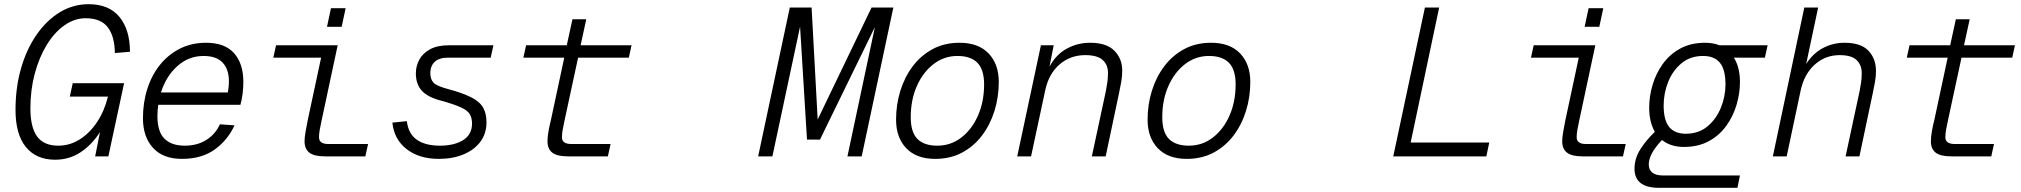

<svg xmlns="http://www.w3.org/2000/svg" viewBox="-20 -746 9640 916"><path d="M243 16Q153 16 103.5 -44.5Q54 -105 54 -222Q54 -327 80 -418.5Q106 -510 153.5 -579Q201 -648 264.5 -687Q328 -726 403 -726Q500 -726 550 -665Q600 -604 600 -499L528 -493Q527 -573 494 -616Q461 -659 389 -659Q335 -659 287 -625Q239 -591 202.5 -531Q166 -471 145.5 -393.5Q125 -316 125 -229Q125 -139 157 -95Q189 -51 258 -51Q313 -51 360.5 -81Q408 -111 443 -163.5Q478 -216 495 -285H313L327 -349H572L497 0H434L457 -116Q419 -56 365 -20Q311 16 243 16Z M848 12Q758 12 710 -40.5Q662 -93 662 -182Q662 -257 683 -322.5Q704 -388 743.5 -437Q783 -486 838.5 -514Q894 -542 963 -542Q1052 -542 1096.5 -492.5Q1141 -443 1141 -354Q1141 -328 1137.5 -299.5Q1134 -271 1127 -246H735Q731 -219 731 -192Q731 -118 764.5 -84.5Q798 -51 861 -51Q921 -51 964.5 -78.5Q1008 -106 1029 -153L1099 -148Q1066 -77 1004 -32.5Q942 12 848 12ZM951 -479Q880 -479 826 -430.5Q772 -382 748 -305H1067Q1069 -316 1070.5 -329Q1072 -342 1072 -359Q1072 -416 1042 -447.5Q1012 -479 951 -479Z M1530 0Q1478 0 1455.5 -18Q1433 -36 1433 -72Q1433 -92 1438 -118.5Q1443 -145 1448 -172L1512 -471H1284L1297 -530H1591L1513 -165Q1508 -143 1505 -124.5Q1502 -106 1502 -91Q1502 -59 1546 -59H1736L1723 0ZM1540 -618 1559 -707H1629L1610 -618Z M2074 12Q1980 12 1920 -34.5Q1860 -81 1852 -161L1921 -168Q1928 -108 1968.5 -79.5Q2009 -51 2079 -51Q2147 -51 2189.5 -77.5Q2232 -104 2232 -157Q2232 -182 2222 -200Q2212 -218 2181.5 -232.5Q2151 -247 2091 -264Q2022 -281 1993 -312.5Q1964 -344 1964 -396Q1964 -430 1980 -460.5Q1996 -491 2031 -510.5Q2066 -530 2122 -530H2334L2321 -471H2119Q2075 -471 2054 -451Q2033 -431 2033 -398Q2033 -370 2046.5 -353.5Q2060 -337 2111 -323Q2186 -303 2227.5 -282Q2269 -261 2285 -232.5Q2301 -204 2301 -163Q2301 -109 2272 -70Q2243 -31 2191.5 -9.5Q2140 12 2074 12Z M2690 0Q2637 0 2614.5 -18Q2592 -36 2592 -72Q2592 -92 2596.5 -118.5Q2601 -145 2608 -172L2672 -471H2477L2490 -530H2684L2711 -654H2777L2750 -530H2993L2980 -471H2738L2672 -165Q2667 -143 2664 -124.5Q2661 -106 2661 -91Q2661 -59 2706 -59H2893L2880 0Z M3830 -80 3797 -619 3665 0H3597L3748 -710H3852L3881 -176L4138 -710H4242L4091 0H4023L4154 -617L3892 -80Z M4442 12Q4352 12 4303.5 -39Q4255 -90 4255 -175Q4255 -247 4275.5 -313Q4296 -379 4335 -430.5Q4374 -482 4430 -512Q4486 -542 4558 -542Q4648 -542 4696.5 -491Q4745 -440 4745 -355Q4745 -283 4724.5 -217Q4704 -151 4665 -99.5Q4626 -48 4570 -18Q4514 12 4442 12ZM4452 -51Q4516 -51 4566.5 -90Q4617 -129 4646 -195Q4675 -261 4675 -343Q4675 -414 4643 -446.5Q4611 -479 4548 -479Q4484 -479 4433.5 -440Q4383 -401 4354 -335Q4325 -269 4325 -187Q4325 -115 4357 -83Q4389 -51 4452 -51Z M4833 0 4946 -530H5007L4987 -428Q5018 -486 5069.5 -514Q5121 -542 5181 -542Q5259 -542 5296.5 -504Q5334 -466 5334 -409Q5334 -382 5329 -354Q5324 -326 5319 -303L5255 0H5189L5256 -312Q5260 -333 5263 -353.5Q5266 -374 5266 -399Q5266 -437 5240.5 -460Q5215 -483 5157 -483Q5087 -483 5035.5 -439Q4984 -395 4967 -317L4899 0Z M5642 12Q5552 12 5503.5 -39Q5455 -90 5455 -175Q5455 -247 5475.5 -313Q5496 -379 5535 -430.5Q5574 -482 5630 -512Q5686 -542 5758 -542Q5848 -542 5896.5 -491Q5945 -440 5945 -355Q5945 -283 5924.5 -217Q5904 -151 5865 -99.5Q5826 -48 5770 -18Q5714 12 5642 12ZM5652 -51Q5716 -51 5766.5 -90Q5817 -129 5846 -195Q5875 -261 5875 -343Q5875 -414 5843 -446.5Q5811 -479 5748 -479Q5684 -479 5633.5 -440Q5583 -401 5554 -335Q5525 -269 5525 -187Q5525 -115 5557 -83Q5589 -51 5652 -51Z M6627 0 6778 -710H6846L6710 -66H7085L7071 0Z M7530 0Q7478 0 7455.5 -18Q7433 -36 7433 -72Q7433 -92 7438 -118.5Q7443 -145 7448 -172L7512 -471H7284L7297 -530H7591L7513 -165Q7508 -143 7505 -124.5Q7502 -106 7502 -91Q7502 -59 7546 -59H7736L7723 0ZM7540 -618 7559 -707H7629L7610 -618Z M7895 150Q7778 150 7778 59Q7778 11 7805 -32.5Q7832 -76 7875 -117Q7848 -164 7848 -232Q7848 -286 7864 -340.5Q7880 -395 7912.5 -440.5Q7945 -486 7995.5 -514Q8046 -542 8115 -542Q8153 -542 8183 -530H8413L8400 -471H8252Q8281 -425 8281 -355Q8281 -301 8265 -246.5Q8249 -192 8216 -146Q8183 -100 8132.5 -72.5Q8082 -45 8013 -45Q7951 -45 7909 -78Q7846 -12 7846 39Q7846 64 7863 77.5Q7880 91 7912 91H8281L8269 150ZM8023 -108Q8084 -108 8126 -143Q8168 -178 8190 -232Q8212 -286 8212 -343Q8212 -414 8185.5 -446.5Q8159 -479 8105 -479Q8044 -479 8002 -444Q7960 -409 7938.5 -355Q7917 -301 7917 -243Q7917 -172 7943.5 -140Q7970 -108 8023 -108Z M8438 0 8588 -710H8654L8597 -441Q8629 -491 8676.5 -516.5Q8724 -542 8780 -542Q8858 -542 8894 -504Q8930 -466 8930 -407Q8930 -381 8925 -353.5Q8920 -326 8915 -303L8851 0H8785L8852 -312Q8856 -333 8859 -353Q8862 -373 8862 -397Q8862 -436 8837.5 -459.5Q8813 -483 8757 -483Q8688 -483 8638 -438Q8588 -393 8571 -316L8504 0Z M9290 0Q9237 0 9214.5 -18Q9192 -36 9192 -72Q9192 -92 9196.5 -118.5Q9201 -145 9208 -172L9272 -471H9077L9090 -530H9284L9311 -654H9377L9350 -530H9593L9580 -471H9338L9272 -165Q9267 -143 9264 -124.5Q9261 -106 9261 -91Q9261 -59 9306 -59H9493L9480 0Z"/></svg>

Font: Geist Mono Light
Style: Italic
Weight: 300
Italic angle: -12°
Monospace: yes
Designer: Basement.studio, Andrés Briganti, Mateo Zaragoza
Foundry: Basement.studio, Vercel, Andrés Briganti, Guido Ferreyra, Mateo Zaragoza
Version: Version 1.500; ttfautohint (v1.8.4.7-5d5b)